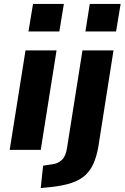

<svg xmlns="http://www.w3.org/2000/svg" viewBox="-20 -758 630 971"><path d="M124 -599 147 -738H303L280 -599ZM29 0 109 -503H266L186 0ZM412 -599 434 -738H590L567 -599ZM186 193 198 80 243 73Q272 70 292.5 51Q313 32 319 -10L397 -503H554L477 -14Q469 31 454 66.5Q439 102 412.5 127Q386 152 343.5 166.5Q301 181 238 188Z"/></svg>

Font: Nunito Sans 7pt SemiCondensed ExtraBold
Style: Italic
Weight: 800
Width: 4
Italic angle: -9°
Designer: Vernon Adams
Foundry: Vernon Adams
Version: Version 3.101;gftools[0.9.27]